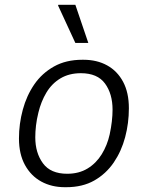

<svg xmlns="http://www.w3.org/2000/svg" viewBox="-20 -770 618 800"><path d="M250 10Q195 10 152 -13.5Q109 -37 84 -82.5Q59 -128 59 -193Q59 -254 75 -313Q91 -372 123 -418.5Q155 -465 205 -493Q255 -521 323 -521H328Q384 -521 426.5 -497.5Q469 -474 493 -429Q517 -384 517 -319Q517 -257 501.5 -198.5Q486 -140 454 -93Q422 -46 373 -18Q324 10 256 10ZM260 -46Q309 -46 345 -68Q381 -90 404 -127.5Q427 -165 437 -210Q443 -238 446 -264Q449 -290 449 -313Q449 -379 417.5 -422Q386 -465 317 -465Q268 -465 232 -443.5Q196 -422 173.5 -384.5Q151 -347 140 -301Q133 -273 130 -247Q127 -221 127 -198Q127 -133 159 -89.5Q191 -46 260 -46ZM294 -591 222 -747 223 -750H294L348 -591Z"/></svg>

Font: Chivo Medium ExtraLight
Style: Italic
Weight: 250
Italic angle: -8.05°
Version: Version 2.002